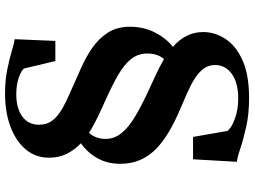

<svg xmlns="http://www.w3.org/2000/svg" viewBox="-138 -724 962 725"><g transform="rotate(-90 342.5 -361.0)"><path d="M188.5 -112.5 211 17Q221.5 32 256 45Q290.5 58 333.5 58Q393 58 426.5 33.8Q460 9.5 460 -29.5Q460 -54.5 446 -73Q432 -91.5 408.2 -106.5Q384.5 -121.5 353.8 -135Q323 -148.5 289 -163Q245 -182 208.2 -203.5Q171.5 -225 144.2 -251.2Q117 -277.5 102 -311Q87 -344.5 87 -387.5Q87 -435.5 107.8 -473Q128.5 -510.5 164.5 -536Q140.5 -558.5 125.2 -588.5Q110 -618.5 110 -656Q110 -707 141.2 -744.2Q172.5 -781.5 227.2 -802Q282 -822.5 352.5 -822.5Q401 -822.5 442 -814.2Q483 -806 512.8 -797Q542.5 -788 557.5 -786L551 -632.5H475L447 -750Q442 -759.5 414.5 -769.8Q387 -780 349.5 -780Q296.5 -780 265.5 -757.2Q234.5 -734.5 234.5 -694Q234.5 -668.5 246 -650.2Q257.5 -632 277.8 -617.8Q298 -603.5 324.5 -591Q351 -578.5 382 -565Q413.5 -551 451.8 -534Q490 -517 524.8 -493Q559.5 -469 582 -434.5Q604.5 -400 604.5 -351Q604.5 -299 582.8 -256.5Q561 -214 528.5 -188.5Q555 -166 569.8 -137.2Q584.5 -108.5 584.5 -73.5Q584.5 -30.5 559 9.2Q533.5 49 478.5 74Q423.5 99 335 99Q274 99 225.8 88Q177.5 77 144.2 65.8Q111 54.5 94.5 53L104 -112.5ZM355 -284.5Q375 -275.5 392 -267.5Q409 -259.5 424.2 -252.5Q439.5 -245.5 453.8 -238Q468 -230.5 482.5 -222Q493.5 -235 498.5 -251.2Q503.5 -267.5 503.5 -284.5Q503.5 -321 481.8 -347.5Q460 -374 421 -396.2Q382 -418.5 330 -442Q313.5 -449.5 297 -456.8Q280.5 -464 264.8 -471.8Q249 -479.5 233.8 -487.8Q218.5 -496 204 -505.5Q192.5 -493 186.8 -477.2Q181 -461.5 181 -442.5Q181 -410 202.5 -383.2Q224 -356.5 263.2 -332.8Q302.5 -309 355 -284.5Z"/></g></svg>

Font: Merriweather 96pt
Style: Bold
Weight: 700
Version: Version 2.100